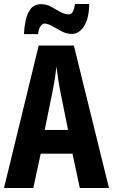

<svg xmlns="http://www.w3.org/2000/svg" viewBox="-20 -942 566 962"><path d="M380 0 343 -172H184L147 0H0L174 -714H350L526 0ZM283 -480Q276 -515 271 -548Q266 -581 263 -608Q257 -554 243 -482L204 -291H321ZM100 -771Q101 -803 108 -837.5Q115 -872 133 -896.5Q151 -921 187 -921Q213 -921 236.5 -908Q260 -895 282 -882.5Q304 -870 325 -870Q338 -870 345 -883.5Q352 -897 356 -922H427Q426 -849 401 -810.5Q376 -772 340 -772Q314 -772 289 -785Q264 -798 241.5 -811Q219 -824 203 -824Q193 -824 183.5 -811.5Q174 -799 171 -771Z"/></svg>

Font: Noto Sans Khmer UI ExtraCondensed
Style: Bold
Weight: 700
Width: 2
Designer: Danh Hong and the Monotype Design Team
Foundry: Monotype Imaging Inc.
Version: Version 2.002; ttfautohint (v1.8.4.7-5d5b)